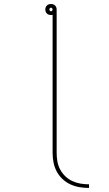

<svg xmlns="http://www.w3.org/2000/svg" viewBox="-20 -755 540 949"><path d="M420 174Q396 174 372.5 170Q349 166 327.5 156Q306 146 288.5 129.5Q271 113 260 92Q249 71 244.5 47.5Q240 24 240 0V-682Q238 -681 236 -681Q234 -681 232 -681Q226 -681 221 -682.5Q216 -684 212 -688Q208 -692 206 -697Q204 -702 204 -708Q204 -714 206 -719Q208 -724 212 -728Q216 -732 221 -733.5Q226 -735 232 -735Q238 -735 243 -733.5Q248 -732 252 -728Q256 -724 258 -719Q260 -714 260 -708V0Q260 21 263.5 42Q267 63 277 82Q287 101 302.5 116Q318 131 337.5 140Q357 149 378 152.5Q399 156 420 156ZM232 -699Q235 -699 237.5 -702Q240 -705 240 -708Q240 -711 237.5 -714Q235 -717 232 -717Q229 -717 226.5 -714Q224 -711 224 -708Q224 -705 226.5 -702Q229 -699 232 -699Z"/></svg>

Font: Iosevka SS04 Thin
Style: Regular
Weight: 100
Monospace: yes
Designer: Belleve Invis
Foundry: Belleve Invis
Version: Version 19.0.0; ttfautohint (v1.8.4)